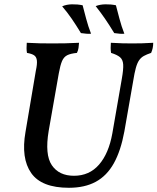

<svg xmlns="http://www.w3.org/2000/svg" viewBox="-20 -882 747 911"><path d="M307 9Q177 9 128 -61Q79 -131 101 -256L150 -546Q157 -578 155 -595Q153 -612 142 -619.5Q131 -627 108 -631Q106 -641 106 -653.5Q106 -666 107 -679Q143 -677 169 -676.5Q195 -676 227 -676Q260 -676 288.5 -676.5Q317 -677 355 -679Q354 -666 352.5 -654.5Q351 -643 345 -631Q315 -628 299 -620Q283 -612 274.5 -592.5Q266 -573 259 -534L211 -261Q192 -148 226 -98Q260 -48 331 -48Q404 -48 450 -101Q496 -154 513 -249L558 -508Q566 -553 564.5 -576Q563 -599 549.5 -610.5Q536 -622 507 -631Q505 -643 505 -654.5Q505 -666 506 -679Q538 -677 562 -676.5Q586 -676 606 -676Q632 -676 653 -676.5Q674 -677 707 -679Q707 -666 704.5 -654Q702 -642 697 -631Q676 -624 662.5 -616.5Q649 -609 640 -596Q631 -583 624.5 -559.5Q618 -536 612 -498L570 -258Q553 -166 520 -107Q487 -48 434.5 -19.5Q382 9 307 9ZM364 -725Q341 -763 320 -793.5Q299 -824 275 -852Q295 -861 321.5 -861.5Q348 -862 372 -857Q380 -827 389 -792.5Q398 -758 412 -722Q401 -721 390 -722Q379 -723 364 -725ZM522 -725Q499 -763 478 -793.5Q457 -824 434 -853Q454 -861 480 -861.5Q506 -862 530 -857Q538 -827 547 -792.5Q556 -758 570 -722Q559 -721 548 -722Q537 -723 522 -725Z"/></svg>

Font: Vollkorn Medium
Style: Italic
Weight: 500
Italic angle: -11°
Designer: Friedrich Althausen
Foundry: Friedrich Althausen
Version: Version 5.000